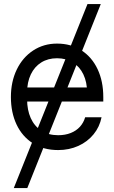

<svg xmlns="http://www.w3.org/2000/svg" viewBox="-20 -748 576 972"><path d="M422.9 -727.5H490.2L118.2 204.1H49.8ZM35.2 -256.8Q35.2 -334.5 64.9 -396Q94.7 -457.5 147.9 -492.4Q201.2 -527.3 268.6 -527.3Q339.4 -527.3 392.3 -493.2Q445.3 -459 474.1 -397.7Q502.9 -336.4 502.9 -256.8V-233.9H79.1V-305.2H456.5L420.9 -280.3Q420.9 -332 402.1 -371.3Q383.3 -410.6 348.9 -431.9Q314.5 -453.1 268.6 -453.1Q223.1 -453.1 189 -431.9Q154.8 -410.6 136 -371.3Q117.2 -332 117.2 -280.3V-245.1Q117.2 -191.4 135.5 -150.4Q153.8 -109.4 189.5 -86.4Q225.1 -63.5 274.4 -63.5Q310.1 -63.5 338.1 -74.7Q366.2 -85.9 384.8 -106.4Q403.3 -127 411.1 -154.3H494.1Q484.4 -105.5 453.6 -67.9Q422.9 -30.3 376.5 -9.3Q330.1 11.7 274.4 11.7Q200.2 11.7 146.2 -22.7Q92.3 -57.1 63.7 -117.9Q35.2 -178.7 35.2 -256.8Z"/></svg>

Font: Intratopia Thin
Style: Regular
Weight: 100
Designer: Rasmus Andersson
Foundry: rsms
Version: Version 3.000;Glyphs 3.2.3 (3260)